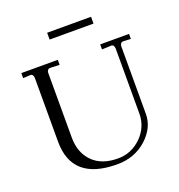

<svg xmlns="http://www.w3.org/2000/svg" viewBox="-135 -859 918 983"><g transform="rotate(-20 323.5 -368.0)"><path d="M35.2 -597.2H233.9V-569.8L185.1 -571.8H183.1Q174.3 -571.8 169.9 -565.9Q165 -559.6 165 -551.8V-199.2Q165 -115.7 214.8 -65.9Q263.7 -17.1 352.1 -17.1Q424.8 -17.1 479 -69.8Q532.2 -123 532.2 -195.8V-550.8Q532.2 -559.6 526.9 -566.9Q522 -573.2 514.2 -571.8L464.8 -569.8V-597.2H622.1V-569.8L583 -571.8H581.1Q572.3 -571.8 567.9 -565.9Q563 -559.6 563 -551.8V-183.1Q563 -107.9 498 -48.8Q432.1 9.8 337.9 9.8Q91.8 9.8 91.8 -203.1V-550.8Q91.8 -558.6 86.9 -566.9Q80.6 -573.2 73.2 -571.8L35.2 -569.8ZM230 -709V-746.1H469.2V-709Z"/></g></svg>

Font: Unna Light
Style: Regular
Weight: 300
Designer: Jorge de Buen Unna
Foundry: Omnibus-Type
Version: Version 2.007;PS 002.007;hotconv 1.0.88;makeotf.lib2.5.64775